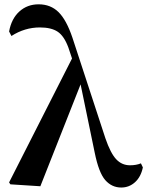

<svg xmlns="http://www.w3.org/2000/svg" viewBox="-20 -840 672 876"><path d="M623 -94.7 631.8 -76.2Q623 -33.2 596.2 -8.8Q569.3 15.6 533.2 15.6Q490.2 15.6 460.4 -18.1Q430.7 -51.8 412.1 -143.6L347.7 -455.1L164.1 9.8L27.3 1L21.5 -7.8L308.6 -573.2L292 -623Q272.5 -675.8 243.2 -695.3Q213.9 -714.8 162.1 -714.8Q92.8 -714.8 32.2 -675.8L21.5 -696.3Q32.2 -754.9 68.4 -787.6Q104.5 -820.3 156.2 -820.3Q210.9 -820.3 247.1 -784.7Q283.2 -749 310.5 -668L460.9 -209Q484.4 -140.6 510.3 -113.3Q536.1 -85.9 573.2 -85.9Q601.6 -85.9 623 -94.7Z"/></svg>

Font: GenRyuMin TW TTF Bold
Style: Regular
Weight: 700
Version: Version 1.300